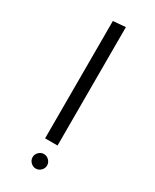

<svg xmlns="http://www.w3.org/2000/svg" viewBox="-183 -751 649 802"><g transform="rotate(30 141.0 -350.0)"><path d="M172 -129H112V-695L172 -700ZM116.5 -10.5Q106 -21 106 -35Q106 -49 116.5 -59.5Q127 -70 141 -70Q155 -70 165.5 -59.5Q176 -49 176 -35Q176 -21 165.5 -10.5Q155 0 141 0Q127 0 116.5 -10.5Z"/></g></svg>

Font: Antic Slab
Style: Regular
Weight: 400
Designer: Santiago Orozco
Foundry: Santiago Orozco
Version: Version 001.001